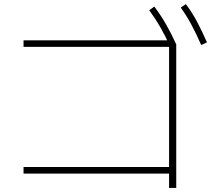

<svg xmlns="http://www.w3.org/2000/svg" viewBox="-20 -875 1040 938"><path d="M806 43V-27H95V-59H806V-646H95V-678H826L841 -658V43ZM813 -644Q787 -701 762.5 -743.5Q738 -786 709 -825L734 -843Q766 -800 791.5 -755.5Q817 -711 841 -658ZM963 -655Q938 -712 914.5 -755.5Q891 -799 863 -838L888 -855Q920 -812 944 -766.5Q968 -721 991 -668Z"/></svg>

Font: M PLUS 1 Code ExtraLight
Style: Regular
Weight: 250
Designer: Coji Morishita
Foundry: UNDERFOREST DESIGN
Version: Version 1.002